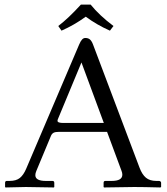

<svg xmlns="http://www.w3.org/2000/svg" viewBox="-20 -825 735 846"><path d="M379.4 -804.7Q417.5 -757.3 480 -710.4L464.4 -689.9Q405.8 -715.8 357.9 -751.5Q307.6 -714.8 251 -689.9L236.8 -710.4Q281.7 -744.6 336.4 -804.7ZM259.3 -283.2H437.5L338.9 -549.8L235.4 -300.8Q233.4 -296.4 233.4 -292.5Q233.4 -283.2 259.3 -283.2ZM140.1 -71.8Q135.7 -61.5 135.7 -53.2Q135.7 -27.8 182.1 -27.8H210.9Q219.2 -27.8 219.2 -19.5V-1L217.3 1Q118.2 -1 93.8 -1Q93.8 -1 4.4 1L2.4 -1V-19.5Q2.4 -27.8 10.3 -27.8H22Q51.3 -27.8 67.4 -40.8Q83.5 -53.7 95.2 -81.1L328.6 -628.4Q335.4 -644.5 341.8 -651.1Q348.1 -657.7 356 -657.7Q368.7 -657.7 376.5 -650.9Q384.3 -644 390.1 -628.4L594.7 -86.4Q606 -56.2 623 -42Q640.1 -27.8 668.9 -27.8H680.2Q683.6 -27.8 686.8 -25.6Q689.9 -23.4 689.9 -19.5V-1L686.5 1Q610.4 -1 571.3 -1L438.5 1L436.5 -1V-19.5Q436.5 -27.8 444.3 -27.8H472.2Q519 -27.8 519 -55.2Q519 -63.5 515.6 -71.8L451.7 -244.1H241.2Q223.6 -244.1 216.1 -240Q208.5 -235.8 204.6 -226.6Z"/></svg>

Font: Libertinage
Style: f
Weight: 400
Designer: OSP
Foundry: OSP
Version: Version 1.0; 2008; OFL relea